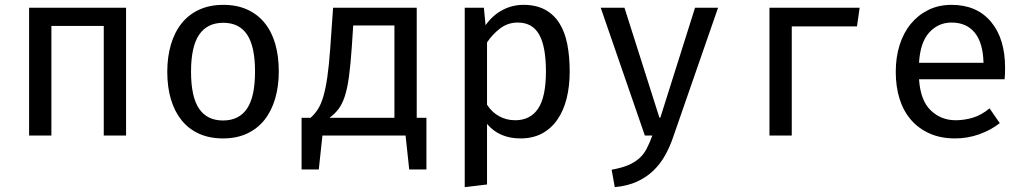

<svg xmlns="http://www.w3.org/2000/svg" viewBox="-20 -559 4240 792"><path d="M408 0V-452H192V0H100V-527H500V0Z M1032 -264Q1032 -367 999.5 -416Q967 -465 901 -465Q835 -465 801.5 -416Q768 -367 768 -263Q768 -160 801 -111Q834 -62 900 -62Q966 -62 999 -111Q1032 -160 1032 -264ZM670 -263Q670 -324 685 -375Q700 -426 729 -462.5Q758 -499 801.5 -519Q845 -539 901 -539Q957 -539 1000 -519.5Q1043 -500 1072 -464Q1101 -428 1115.5 -377.5Q1130 -327 1130 -264Q1130 -203 1115 -152Q1100 -101 1071 -64.5Q1042 -28 999 -8Q956 12 900 12Q844 12 801 -7.5Q758 -27 729 -63Q700 -99 685 -149.5Q670 -200 670 -263Z M1310 0 1295 140H1224V-73H1261Q1278 -88 1291 -108Q1304 -128 1313.5 -160Q1323 -192 1330 -239.5Q1337 -287 1342 -357L1354 -527H1699V-73H1739V140H1668L1653 0ZM1437 -454 1431 -363Q1426 -291 1419.5 -243Q1413 -195 1402.5 -162.5Q1392 -130 1376.5 -109.5Q1361 -89 1339 -73H1607V-454Z M1897 213V-527H1976L1983 -455Q2012 -496 2052.5 -517.5Q2093 -539 2139 -539Q2191 -539 2227.5 -519.5Q2264 -500 2287 -464Q2310 -428 2320 -377Q2330 -326 2330 -264Q2330 -204 2317.5 -153.5Q2305 -103 2279.5 -66Q2254 -29 2216 -8.5Q2178 12 2127 12Q2039 12 1989 -48V202ZM2105 -63Q2168 -63 2200 -111.5Q2232 -160 2232 -264Q2232 -367 2204 -416.5Q2176 -466 2116 -466Q2074 -466 2042 -441Q2010 -416 1989 -384V-127Q2009 -96 2039 -79.5Q2069 -63 2105 -63Z M2758 3Q2744 45 2724 81Q2704 117 2675.5 144.5Q2647 172 2608 190Q2569 208 2516 213L2503 141Q2543 134 2570.5 122.5Q2598 111 2617 94Q2636 77 2648 53.5Q2660 30 2671 0H2640L2458 -527H2556L2700 -74H2704L2847 -527H2942Z M3246 0H3154V-527H3526L3515 -450H3246Z M3771 -232Q3777 -144 3819.5 -103.5Q3862 -63 3922 -63Q3958 -63 3993 -73.5Q4028 -84 4062 -112L4104 -51Q4067 -22 4019 -5Q3971 12 3920 12Q3861 12 3815.5 -8Q3770 -28 3738.5 -64Q3707 -100 3691 -150.5Q3675 -201 3675 -263Q3675 -323 3691 -373.5Q3707 -424 3737 -460.5Q3767 -497 3809.5 -518Q3852 -539 3905 -539Q4009 -539 4067.5 -469.5Q4126 -400 4126 -279Q4126 -265 4125.5 -253Q4125 -241 4124 -232ZM3905 -466Q3851 -466 3813.5 -425.5Q3776 -385 3771 -300H4037Q4035 -382 4001 -424Q3967 -466 3905 -466Z"/></svg>

Font: Wlorlttqgufhjawjgtejqphaquk
Style: Regular
Weight: 400
Monospace: yes
Designer: Carrois Corporate & Edenspiekermann
Foundry: Carrois Corporate GbR & Edenspiekermann AG
Version: Version 2.001